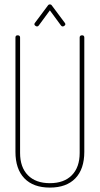

<svg xmlns="http://www.w3.org/2000/svg" viewBox="-20 -850 452 870"><path d="M206 0Q131 0 90.5 -42Q50 -84 50 -162V-680Q50 -690 60 -690Q71 -690 71 -680V-157Q71 -92 106.5 -56Q142 -20 206 -20Q270 -20 305.5 -56Q341 -92 341 -157V-680Q341 -690 352 -690Q362 -690 362 -680V-162Q362 -84 321.5 -42Q281 0 206 0ZM142 -732Q132 -738 138 -746L197 -825Q200 -830 206 -830Q212 -830 215 -825L274 -746Q280 -738 270 -732Q262 -727 256 -735L206 -803L156 -735Q150 -727 142 -732Z"/></svg>

Font: Zen Loop
Style: Regular
Weight: 400
Designer: Yoshimichi Ohira
Foundry: A-1 Corp ZenFonts
Version: Version 1.000; ttfautohint (v1.8.3)